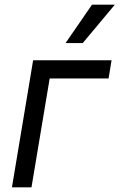

<svg xmlns="http://www.w3.org/2000/svg" viewBox="-20 -804 513 824"><path d="M458.8 -545.5 446 -467.3H193.2L115.1 0H31.2L122.2 -545.5ZM261.4 -619.3 375 -784.1H473L335.2 -619.3Z"/></svg>

Font: Karasuma Gothic
Style: Italic
Weight: 400
Italic angle: -9.39999°
Designer: Rasmus Andersson / Ryoko Nishizuka
Foundry: Genbu
Version: Version 1.00